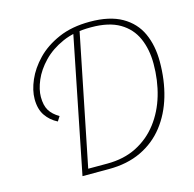

<svg xmlns="http://www.w3.org/2000/svg" viewBox="-100 -774 886 876"><g transform="rotate(-15 343.0 -336.0)"><path d="M184 0 316 -660H346L218 -26H308Q387 -26 447 -56.5Q507 -87 548 -140.5Q589 -194 609.5 -263.5Q630 -333 630 -412Q630 -480 606.5 -533Q583 -586 532 -616Q481 -646 398 -646H394Q318 -646 261.5 -621Q205 -596 167.5 -557Q130 -518 112 -475.5Q94 -433 94 -398Q94 -358 108.5 -334Q123 -310 154 -292L140 -270Q106 -287 85 -317.5Q64 -348 64 -396Q64 -437 84.5 -484.5Q105 -532 146 -574.5Q187 -617 250 -644.5Q313 -672 398 -672Q491 -672 549 -639Q607 -606 633.5 -548Q660 -490 660 -414Q660 -326 638 -251Q616 -176 572 -119.5Q528 -63 462 -31.5Q396 0 309 0Z"/></g></svg>

Font: Source Sans 3 ExtraLight
Style: Italic
Weight: 250
Italic angle: -11°
Designer: Paul D. Hunt
Foundry: Adobe
Version: Version 3.046;hotconv 1.0.118;makeotfexe 2.5.65603